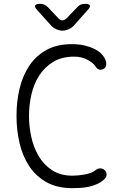

<svg xmlns="http://www.w3.org/2000/svg" viewBox="-20 -970 640 1000"><path d="M66 -367Q66 -443 82.5 -510.5Q99 -578 133.5 -629Q168 -680 222.5 -710Q277 -740 354 -740Q392 -740 421 -733Q450 -726 472 -715Q494 -704 508 -689.5Q522 -675 528 -661Q535 -644 533 -630.5Q531 -617 519 -611Q509 -605 497.5 -607.5Q486 -610 477 -625Q466 -642 436 -658.5Q406 -675 366 -675Q303 -675 258.5 -648.5Q214 -622 185.5 -578.5Q157 -535 144 -479.5Q131 -424 131 -366Q131 -314 142.5 -259Q154 -204 180.5 -158.5Q207 -113 250.5 -84Q294 -55 358 -55Q371 -55 387.5 -56.5Q404 -58 420 -61Q436 -64 451 -69Q466 -74 475 -82Q490 -94 504 -93Q518 -92 527 -82Q535 -73 535 -60Q535 -47 523 -36Q507 -21 487 -12Q467 -3 445.5 2Q424 7 401 8.5Q378 10 357 10Q278 10 222.5 -21Q167 -52 132.5 -104Q98 -156 82 -224Q66 -292 66 -367ZM190 -950Q201 -950 211 -945.5Q221 -941 229 -933L282 -877Q294 -864 305.5 -864Q317 -864 329 -877L384 -934Q391 -942 400.5 -946Q410 -950 422 -950Q444 -950 448 -942Q452 -934 436 -917L363 -835Q351 -823 334.5 -816.5Q318 -810 305 -810Q292 -810 276 -816.5Q260 -823 248 -835L175 -916Q159 -933 163 -941.5Q167 -950 190 -950Z"/></svg>

Font: Maple Mono NL ExtraLight
Style: Regular
Weight: 275
Monospace: yes
Designer: subframe7536
Version: Version 7.000